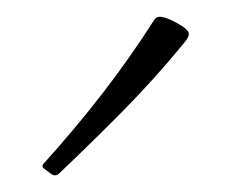

<svg xmlns="http://www.w3.org/2000/svg" viewBox="-20 -758 273 227"><path d="M50 -553Q46 -549 41 -552L33 -558Q28 -561 32 -565Q69 -606 101.5 -648Q134 -690 162 -734Q165 -739 171 -738Q177 -737 184 -733.5Q191 -730 197 -726Q201 -723 202.5 -720.5Q204 -718 202.5 -714.5Q201 -711 195 -704Q162 -664 126 -627.5Q90 -591 50 -553Z"/></svg>

Font: Hahmlet Thin
Style: Regular
Weight: 250
Version: Version 1.002